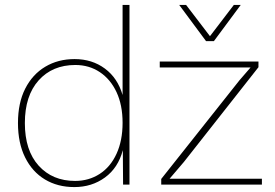

<svg xmlns="http://www.w3.org/2000/svg" viewBox="-20 -750 1117 780"><path d="M282 10Q214 10 162.5 -21Q111 -52 82 -110.5Q53 -169 53 -250Q53 -332 82.5 -390Q112 -448 164 -479Q216 -510 283 -510Q354 -510 406 -471.5Q458 -433 478 -364V-730H506V0H480L479 -140Q460 -68 406.5 -29Q353 10 282 10ZM285 -15Q341 -15 385 -43.5Q429 -72 453.5 -125.5Q478 -179 478 -251Q478 -323 453.5 -375.5Q429 -428 385.5 -457Q342 -486 286 -486Q193 -486 137 -423.5Q81 -361 81 -250Q81 -139 137 -77Q193 -15 285 -15ZM635 0V-23L953 -424L998 -476H926H629V-500H1030V-477L727 -92L669 -24H754H1044V0ZM958 -730 849 -583H817L708 -730H736L833 -603L930 -730Z"/></svg>

Font: Work Sans ExtraLight
Style: Regular
Weight: 200
Designer: Wei Huang
Foundry: Wei Huang
Version: Version 2.010; ttfautohint (v1.8.3)